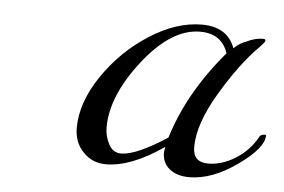

<svg xmlns="http://www.w3.org/2000/svg" viewBox="-37 -783 708 479"><g transform="rotate(5 317.0 -543.0)"><path d="M392 -446Q427 -561 518 -668Q502 -716 448 -716Q376 -716 306 -626.5Q236 -537 236 -458Q236 -436 246.5 -416Q257 -396 278 -396Q315 -396 392 -446ZM598 -690Q552 -644 505 -565Q458 -486 458 -428Q458 -390 496 -390Q530 -390 564 -411Q598 -432 618 -468Q618 -470 622 -472Q626 -474 630 -474Q634 -474 634 -472Q634 -441 571.5 -396.5Q509 -352 452 -352Q421 -352 402.5 -367Q384 -382 384 -408Q384 -410 385 -415Q386 -420 386 -422Q305 -366 242 -366Q208 -366 185 -390Q162 -414 162 -450Q162 -514 207.5 -581Q253 -648 320 -691Q387 -734 451 -734Q515 -734 534 -682Q548 -696 566 -702Q586 -712 606 -712Q612 -712 612 -708Q612 -704 598 -690Z"/></g></svg>

Font: Miama
Style: Regular
Weight: 400
Italic angle: 16.5°
Designer: Linus Romer
Foundry: Linus Romer
Version: 0.32